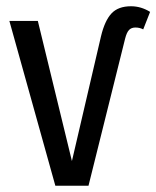

<svg xmlns="http://www.w3.org/2000/svg" viewBox="-20 -594 500 614"><path d="M263 0H157L10 -527H101L210 -79L303 -478Q315 -528 336.5 -551Q358 -574 399 -574Q431 -574 460 -556L438 -500Q427 -506 413 -506Q400 -506 392.5 -498Q385 -490 380 -470Z"/></svg>

Font: Fira Sans Extra Condensed
Style: Regular
Weight: 400
Width: 1
Designer: Carrois Corporate & Edenspiekermann AG
Foundry: Carrois Corporate GbR & Edenspiekermann AG
Version: Version 4.203